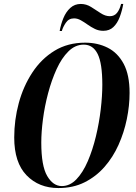

<svg xmlns="http://www.w3.org/2000/svg" viewBox="-20 -941 689 972"><path d="M276 11Q177 11 114.5 -53.5Q52 -118 52 -245Q52 -334 75 -419Q98 -504 143.5 -573.5Q189 -643 256 -684Q323 -725 411 -725Q474 -725 525 -699.5Q576 -674 606 -618Q636 -562 636 -471Q636 -406 622 -338Q608 -270 580 -207.5Q552 -145 509 -96Q466 -47 408 -18Q350 11 276 11ZM293 1Q334 1 367 -33.5Q400 -68 424.5 -125Q449 -182 465.5 -250.5Q482 -319 490 -387.5Q498 -456 498 -512Q498 -620 474.5 -667.5Q451 -715 404 -715Q361 -715 326.5 -681Q292 -647 266.5 -591Q241 -535 223.5 -469Q206 -403 197.5 -337.5Q189 -272 189 -219Q189 -101 219 -50Q249 1 293 1ZM503 -785Q480 -785 460.5 -794.5Q441 -804 423.5 -816.5Q406 -829 389 -838.5Q372 -848 355 -848Q328 -848 313 -825.5Q298 -803 293 -784H282Q288 -818 301 -849.5Q314 -881 336 -901Q358 -921 389 -921Q417 -921 441.5 -905.5Q466 -890 489.5 -874.5Q513 -859 536 -859Q559 -859 572.5 -876Q586 -893 593 -921H604Q598 -886 586 -854.5Q574 -823 554 -804Q534 -785 503 -785Z"/></svg>

Font: Noto Serif Display ExtraCondensed
Style: Bold Italic
Weight: 700
Width: 2
Italic angle: -12°
Designer: Monotype Design Team
Foundry: Monotype Imaging Inc.
Version: Version 2.009